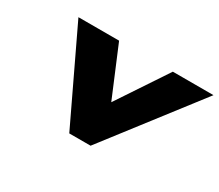

<svg xmlns="http://www.w3.org/2000/svg" viewBox="-97 -724 1068 936"><g transform="rotate(30 437.0 -256.5)"><path d="M342.7 -513H113.8L358.4 0H478.4L874.1 -513H645.2L459.7 -234Z"/></g></svg>

Font: Hussar
Style: BdSuprExtOblOne
Weight: 700
Foundry: Cannot Into Space Fonts
Version: Version 2.00